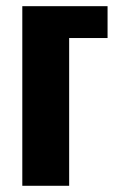

<svg xmlns="http://www.w3.org/2000/svg" viewBox="-20 -598 376 618"><path d="M51.8 0V-578.1H326.2V-475.6H202.6V0Z"/></svg>

Font: Oswald
Style: DemiBold
Weight: 600
Designer: Vernon Adams
Foundry: Vernon Adams
Version: 3.0; ttfautohint (v0.95) -l 8 -r 50 -G 200 -x 0 -w "G" -W -c